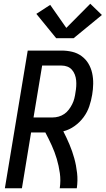

<svg xmlns="http://www.w3.org/2000/svg" viewBox="-20 -1005 564 1025"><path d="M6 0 128 -735H309Q338 -735 365.5 -728.5Q393 -722 415.5 -705.5Q438 -689 452 -665.5Q466 -642 472 -614.5Q478 -587 477.5 -557.5Q477 -528 472 -499Q467 -468 456.5 -437Q446 -406 426 -379Q406 -352 378 -332Q350 -312 318 -304Q336 -269 351 -233.5Q366 -198 376.5 -160Q387 -122 391.5 -81.5Q396 -41 390 0H299Q305 -41 299.5 -80.5Q294 -120 283 -157Q272 -194 256 -229Q240 -264 222 -298H146L97 0ZM261 -378Q277 -378 293 -382.5Q309 -387 323 -396.5Q337 -406 347.5 -420Q358 -434 365.5 -449Q373 -464 377 -480Q381 -496 383 -512Q386 -528 387 -544.5Q388 -561 386.5 -576.5Q385 -592 379.5 -606.5Q374 -621 364 -632.5Q354 -644 339.5 -649.5Q325 -655 309 -655H205L159 -378ZM280 -801 174 -931 248 -979 334 -856 462 -985 524 -925 373 -801Z"/></svg>

Font: Iosevka Curly Medium Oblique
Style: Regular
Weight: 500
Italic angle: -9°
Monospace: yes
Designer: Belleve Invis
Foundry: Belleve Invis
Version: Version 11.1.0; ttfautohint (v1.8.3)